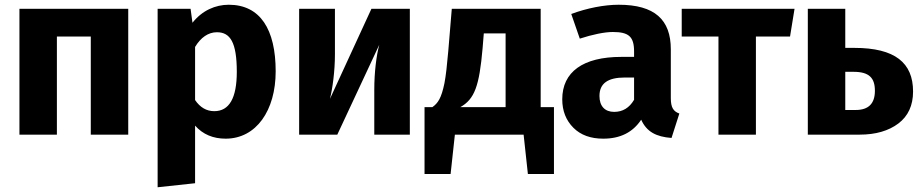

<svg xmlns="http://www.w3.org/2000/svg" viewBox="-20 -568 3888 810"><path d="M521 0V-531H62V0H220V-414H363V0Z M945 -548C889 -548 833 -524 792 -472L784 -531H645V222L803 205V-38C836 -1 879 17 932 17C1061 17 1143 -102 1143 -267C1143 -444 1078 -548 945 -548ZM884 -99C851 -99 824 -115 803 -146V-370C827 -410 859 -432 895 -432C951 -432 979 -390 979 -265C979 -154 947 -99 884 -99Z M1709 -531H1547L1372 -151C1383 -195 1393 -268 1393 -339V-531H1242V0H1403L1580 -379C1568 -334 1559 -264 1559 -189V0H1709Z M2261 -116V-531H1886L1871 -351C1866 -293 1861 -248 1855 -217C1842 -154 1828 -133 1804 -116H1771V166H1881L1899 0H2189L2207 166H2317V-116ZM2113 -116H1922C1982 -150 2002 -204 2016 -365L2021 -427H2113Z M2810 -360C2810 -485 2742 -548 2590 -548C2530 -548 2457 -534 2390 -509L2426 -405C2478 -422 2530 -433 2565 -433C2632 -433 2655 -414 2655 -351V-328H2601C2440 -328 2352 -265 2352 -149C2352 -100 2368 -60 2399 -29C2430 2 2472 17 2525 17C2597 17 2650 -10 2685 -63C2708 -12 2748 9 2813 14L2846 -89C2821 -98 2810 -114 2810 -154ZM2571 -96C2532 -96 2509 -120 2509 -163C2509 -216 2544 -241 2616 -241H2655V-147C2635 -113 2607 -96 2571 -96Z M2856 -531V-414H3011V0H3169V-414H3313L3332 -531Z M3546 -366V-531H3388V0H3607C3674 0 3729 -16 3770 -47C3811 -78 3832 -123 3832 -182C3832 -303 3756 -366 3584 -366ZM3546 -104V-265H3581C3646 -265 3671 -240 3671 -185C3671 -131 3644 -104 3590 -104Z"/></svg>

Font: Fira Sans
Style: Bold
Weight: 700
Designer: Carrois Corporate & Edenspiekermann AG
Foundry: Carrois Corporate GbR & Edenspiekermann AG
Version: Version 4.203